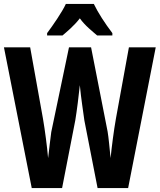

<svg xmlns="http://www.w3.org/2000/svg" viewBox="-32 -954 810 974"><path d="M444 -934H302C285 -896 237 -826 207 -786V-774H285C305 -791 344 -823 373 -861C399 -824 438 -794 461 -774H538V-786C500 -836 465 -890 444 -934ZM758 -714H622L556 -352C545 -290 535 -211 529 -152C524 -201 519 -257 514 -286L430 -714H318L228 -284C224 -258 218 -199 212 -152C207 -210 196 -294 186 -352L121 -714H-12L129 0H283L350 -344C358 -392 368 -473 373 -522C379 -456 391 -382 396 -343L463 0H618Z"/></svg>

Font: Noto Sans Tamil ExtraCondensed
Style: Bold
Weight: 700
Width: 2
Designer: Jelle Bosma - Monotype Design Team
Foundry: Monotype Imaging Inc.
Version: Version 2.004